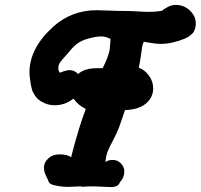

<svg xmlns="http://www.w3.org/2000/svg" viewBox="-20 -765 814 779"><path d="M543 -490.2Q566.4 -482.4 584 -458.5Q601.6 -434.6 601.6 -406.2Q601.6 -382.8 588.9 -363.3Q559.6 -320.3 487.3 -318.4L462.9 -248Q454.1 -224.6 439.9 -198.2Q425.8 -171.9 417.5 -151.9Q409.2 -131.8 408.2 -107.4Q418.9 -116.2 436.5 -116.2Q459 -116.2 473.6 -98.6Q484.4 -85 484.4 -70.3Q484.4 -43.9 466.8 -26.4Q460.9 -5.9 429.7 -5.9Q422.9 -5.9 398.4 -7.3Q374 -8.8 356.4 -8.8Q335 -8.8 322.3 -7.8Q319.3 -6.8 316.4 -7.3Q313.5 -7.8 309.1 -8.3Q304.7 -8.8 302.7 -8.8Q296.9 -8.8 280.8 -7.8Q264.6 -6.8 254.9 -6.8Q223.6 -6.8 192.4 -15.6Q177.7 -20.5 174.8 -35.2Q174.8 -36.1 170.4 -43.9Q166 -51.8 162.1 -62.5Q158.2 -73.2 158.2 -84Q158.2 -105.5 174.8 -121.1Q192.4 -138.7 221.7 -138.7Q253.9 -138.7 268.6 -127Q268.6 -127.9 273.4 -146Q278.3 -164.1 283.7 -184.6Q289.1 -205.1 300.8 -243.2Q312.5 -281.2 328.1 -323.2Q299.8 -335.9 279.3 -363.3L278.3 -365.2Q244.1 -337.9 202.1 -337.9Q174.8 -337.9 152.3 -350.6Q142.6 -355.5 135.3 -361.8Q127.9 -368.2 122.6 -376.5Q117.2 -384.8 114.3 -390.1Q111.3 -395.5 108.4 -407.2Q105.5 -418.9 105 -422.4Q104.5 -425.8 102.5 -439.5Q100.6 -453.1 100.6 -454.1Q99.6 -459 99.6 -471.7Q99.6 -568.4 194.3 -655.3Q269.5 -723.6 372.1 -723.6Q387.7 -723.6 418 -722.2Q448.2 -720.7 461.9 -720.7H480.5Q502.9 -720.7 536.1 -718.8Q569.3 -716.8 584 -716.8Q610.4 -716.8 634.8 -720.7Q636.7 -720.7 645 -727.1Q653.3 -733.4 666 -739.3Q678.7 -745.1 693.4 -745.1Q726.6 -745.1 750.5 -722.2Q774.4 -699.2 774.4 -669.9Q774.4 -660.2 772 -651.4Q769.5 -642.6 766.6 -636.7Q763.7 -630.9 756.3 -625Q749 -619.1 745.1 -616.2Q741.2 -613.3 731.9 -609.4Q722.7 -605.5 719.7 -604.5Q716.8 -603.5 706.1 -599.6L695.3 -596.7Q665 -586.9 631.8 -586.9Q612.3 -586.9 589.4 -591.3Q566.4 -595.7 563.5 -595.7Q558.6 -586.9 556.6 -573.7Q554.7 -560.5 551.3 -536.6Q547.9 -512.7 543 -490.2ZM223.6 -469.7 229.5 -472.7Q235.4 -474.6 244.6 -477.5Q253.9 -480.5 262.7 -480.5Q282.2 -480.5 296.9 -464.8Q323.2 -488.3 373 -488.3H396.5Q418 -530.3 424.8 -561.5L428.7 -606.4Q427.7 -606.4 422.9 -609.4Q418 -612.3 409.2 -614.7Q400.4 -617.2 388.7 -617.2Q364.3 -617.2 322.3 -603.5Q315.4 -600.6 310.1 -598.1Q304.7 -595.7 298.8 -591.8Q293 -587.9 290 -585.4Q287.1 -583 280.3 -576.7Q273.4 -570.3 271.5 -567.9Q269.5 -565.4 261.2 -555.7Q252.9 -545.9 250 -543Q247.1 -539.1 240.7 -532.2Q234.4 -525.4 232.4 -522.9Q230.5 -520.5 226.6 -515.6Q222.7 -510.7 221.2 -507.8Q219.7 -504.9 218.3 -500.5Q216.8 -496.1 216.8 -491.2Q215.8 -476.6 223.6 -469.7Z"/></svg>

Font: Essays1743
Style: BoldItalic
Weight: 700
Italic angle: -10°
Designer: Based on the typeface in a 1743 English translation of the essays of Montaigne.  PostScript/TrueType font designed by Jo
Version: Version 002.100